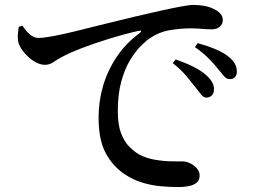

<svg xmlns="http://www.w3.org/2000/svg" viewBox="-20 -743 1040 779"><path d="M817 -347Q806 -347 796 -359.5Q786 -372 772 -390Q757 -409 736 -434.5Q715 -460 681 -487L693 -502Q733 -488 765 -472Q797 -456 818 -437Q835 -421 842 -407Q849 -393 848 -379Q848 -365 839.5 -356Q831 -347 817 -347ZM704 16Q670 16 631.5 12.5Q593 9 556 -2.5Q519 -14 486 -36Q437 -69 408.5 -122.5Q380 -176 380 -266Q380 -333 398.5 -395.5Q417 -458 454 -513Q491 -568 547 -609Q553 -614 552 -617Q551 -620 543 -618Q485 -605 423.5 -586Q362 -567 310 -547Q258 -527 228 -510Q213 -502 197 -491Q181 -480 162 -480Q146 -480 128 -489Q110 -498 93.5 -513.5Q77 -529 66 -546Q55 -563 53 -579Q51 -594 53 -608.5Q55 -623 56 -634L71 -639Q83 -620 100 -604.5Q117 -589 135 -589Q156 -589 196 -596.5Q236 -604 289 -617Q342 -630 403.5 -645.5Q465 -661 529 -676Q584 -689 631.5 -699.5Q679 -710 714 -716.5Q749 -723 765 -723Q786 -723 807 -719.5Q828 -716 844 -708Q863 -700 873.5 -688.5Q884 -677 884 -661Q884 -646 872 -635Q860 -624 839 -624Q821 -624 798.5 -626Q776 -628 751 -628Q716 -628 671.5 -621Q627 -614 588 -588Q573 -578 551 -556Q529 -534 507.5 -498.5Q486 -463 472 -412Q458 -361 458 -292Q458 -236 471.5 -201.5Q485 -167 505 -147.5Q525 -128 543 -117Q573 -101 608 -95Q643 -89 674 -88.5Q705 -88 722 -88Q737 -88 752.5 -80Q768 -72 779 -59.5Q790 -47 790 -31Q790 -12 778 -2Q766 8 746.5 12Q727 16 704 16ZM912 -422Q899 -422 889 -434Q879 -446 863 -465Q848 -484 828 -504.5Q808 -525 771 -552L782 -568Q822 -557 854 -543.5Q886 -530 905 -515Q924 -500 932.5 -485Q941 -470 941 -453Q941 -438 933.5 -430Q926 -422 912 -422Z"/></svg>

Font: Noto Serif HK ExtraLight SemiBold
Style: Regular
Weight: 600
Version: Version 2.002-H1;hotconv 1.1.0;makeotfexe 2.6.0